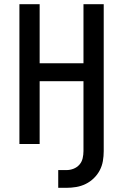

<svg xmlns="http://www.w3.org/2000/svg" viewBox="-20 -690 590 920"><path d="M259 210V125H298Q316 125 332.5 118.5Q349 112 360.5 99Q372 86 376 68.5Q380 51 380 34V-301H170V0H73V-670H170V-387H380V-670H477V34Q477 58 473 81.5Q469 105 458 126Q447 147 429.5 164Q412 181 390.5 191.5Q369 202 345.5 206Q322 210 298 210Z"/></svg>

Font: Lode Dark Term
Style: Bold
Weight: 700
Monospace: yes
Designer: Belleve Invis
Foundry: Belleve Invis
Version: Version 29.2.0